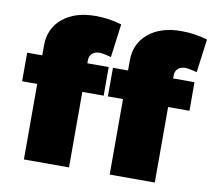

<svg xmlns="http://www.w3.org/2000/svg" viewBox="-82 -845 1039 939"><g transform="rotate(10 437.5 -376.0)"><path d="M319 -532V-517H425V-375H319V0H95V-375H20V-517H95V-566Q95 -651 156 -701.5Q217 -752 319 -752Q386 -752 449 -733L427 -567Q387 -578 368 -578Q346 -578 332.5 -565.5Q319 -553 319 -532ZM745 -532V-517H851V-375H745V0H521V-375H446V-517H521V-566Q521 -651 582 -701.5Q643 -752 745 -752Q812 -752 875 -733L853 -567Q813 -578 794 -578Q772 -578 758.5 -565.5Q745 -553 745 -532Z"/></g></svg>

Font: Argentum Sans Black
Style: Regular
Weight: 900
Designer: Julieta Ulanovsky (Modified by Cristiano Sobral)
Foundry: Julieta Ulanovsky
Version: Version 1.000; ttfautohint (v1.5.65-e2d9)